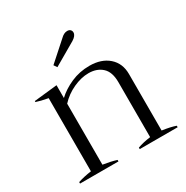

<svg xmlns="http://www.w3.org/2000/svg" viewBox="-165 -861 970 1000"><g transform="rotate(-30 320.0 -361.0)"><path d="M234 -584 221 -603 333 -703Q352 -722 372 -722Q384 -722 390.5 -715.5Q397 -709 397 -699Q397 -680 370 -663ZM620 -9V0H392V-9Q425 -21 470 -27V-358Q470 -419 439 -447.5Q408 -476 358 -476Q314 -476 266 -454Q218 -432 183 -394V-27Q229 -20 264 -9V0H33V-9Q70 -21 114 -27V-467Q70 -475 44 -484V-490L183 -505V-428Q219 -462 270.5 -484.5Q322 -507 381 -507Q453 -507 496 -469Q539 -431 539 -367V-27Q589 -20 620 -9Z"/></g></svg>

Font: Trirong Light
Style: Regular
Weight: 300
Designer: Katatrad Team
Foundry: CadsonDemak
Version: Version 1.001